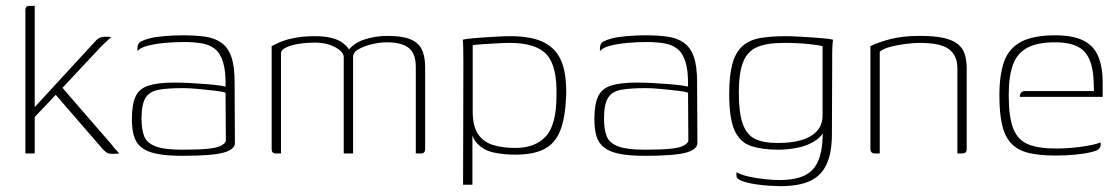

<svg xmlns="http://www.w3.org/2000/svg" viewBox="-20 -526 3837 658"><path d="M67 0V-489Q67 -499 70 -502.5Q73 -506 82 -506H99V-159L308 -386Q314 -393 320.5 -396Q327 -399 337 -400Q344 -400 350 -400Q356 -400 361 -399Q359 -397 353 -391.5Q347 -386 340.5 -380Q334 -374 327 -367L194 -225L363 -30Q369 -21 376 -14Q383 -7 389 0Q382 1 375 1Q368 1 361 1Q352 1 346.5 -2.5Q341 -6 333 -14L171 -201L99 -125V0Z M604 8Q551 8 517 1Q483 -6 464.5 -21Q446 -36 439 -60Q432 -84 432 -118Q432 -169 445 -196Q458 -223 490 -233Q522 -243 577 -243Q602 -243 630 -241.5Q658 -240 684 -238Q710 -236 728.5 -233.5Q747 -231 753 -229Q754 -282 744.5 -313Q735 -344 716.5 -358.5Q698 -373 671 -377.5Q644 -382 611 -382Q578 -382 545.5 -379Q513 -376 487 -369.5Q461 -363 451 -351V-360Q451 -378 464.5 -384.5Q478 -391 491 -394Q508 -399 540.5 -402Q573 -405 606 -405Q649 -405 682 -400.5Q715 -396 738 -380Q761 -364 772.5 -332Q784 -300 784 -245L785 -35Q784 -13 744.5 -2.5Q705 8 604 8ZM604 -13Q659 -13 690.5 -16Q722 -19 736 -26Q750 -33 754 -42L753 -208Q745 -212 718.5 -215Q692 -218 661.5 -221Q631 -224 608 -224Q556 -224 524.5 -218.5Q493 -213 479 -191Q465 -169 465 -120Q465 -83 474 -59.5Q483 -36 513 -24.5Q543 -13 604 -13Z M929 0Q918 0 914.5 -3.5Q911 -7 911 -17V-368Q916 -370 926.5 -375.5Q937 -381 954 -387Q971 -393 997.5 -397.5Q1024 -402 1060 -402Q1091 -402 1114.5 -396.5Q1138 -391 1154.5 -379Q1171 -367 1181 -349H1171Q1179 -362 1193 -372.5Q1207 -383 1225.5 -389.5Q1244 -396 1265.5 -399.5Q1287 -403 1307 -403Q1357 -403 1385 -392Q1413 -381 1425 -357.5Q1437 -334 1437 -296V-17Q1437 -8 1433.5 -4Q1430 0 1421 0H1405Q1405 -74 1405 -148Q1405 -222 1405 -296Q1405 -343 1380.5 -362Q1356 -381 1306 -381Q1283 -381 1256.5 -375Q1230 -369 1210 -358Q1190 -347 1190 -331V0H1158V-330Q1158 -348 1129 -364Q1100 -380 1058 -380Q1031 -380 1005.5 -376Q980 -372 963 -364.5Q946 -357 943 -346V0Z M1567 107 1568 -312Q1568 -341 1567.5 -362.5Q1567 -384 1566 -390Q1573 -392 1591.5 -394Q1610 -396 1633.5 -397.5Q1657 -399 1682.5 -400.5Q1708 -402 1729 -402Q1804 -402 1846.5 -379.5Q1889 -357 1906 -311Q1923 -265 1920 -192Q1917 -122 1900 -78.5Q1883 -35 1846 -15.5Q1809 4 1746 4Q1707 4 1673.5 -3Q1640 -10 1618 -31.5Q1596 -53 1592 -94L1599 -106V107ZM1746 -19Q1814 -19 1850.5 -58.5Q1887 -98 1887 -197Q1890 -298 1854 -338.5Q1818 -379 1727 -379Q1710 -379 1683.5 -377.5Q1657 -376 1633.5 -374.5Q1610 -373 1600 -371V-144Q1600 -94 1618 -67Q1636 -40 1668.5 -29.5Q1701 -19 1746 -19Z M2189 8Q2136 8 2102 1Q2068 -6 2049.5 -21Q2031 -36 2024 -60Q2017 -84 2017 -118Q2017 -169 2030 -196Q2043 -223 2075 -233Q2107 -243 2162 -243Q2187 -243 2215 -241.5Q2243 -240 2269 -238Q2295 -236 2313.5 -233.5Q2332 -231 2338 -229Q2339 -282 2329.5 -313Q2320 -344 2301.5 -358.5Q2283 -373 2256 -377.5Q2229 -382 2196 -382Q2163 -382 2130.5 -379Q2098 -376 2072 -369.5Q2046 -363 2036 -351V-360Q2036 -378 2049.5 -384.5Q2063 -391 2076 -394Q2093 -399 2125.5 -402Q2158 -405 2191 -405Q2234 -405 2267 -400.5Q2300 -396 2323 -380Q2346 -364 2357.5 -332Q2369 -300 2369 -245L2370 -35Q2369 -13 2329.5 -2.5Q2290 8 2189 8ZM2189 -13Q2244 -13 2275.5 -16Q2307 -19 2321 -26Q2335 -33 2339 -42L2338 -208Q2330 -212 2303.5 -215Q2277 -218 2246.5 -221Q2216 -224 2193 -224Q2141 -224 2109.5 -218.5Q2078 -213 2064 -191Q2050 -169 2050 -120Q2050 -83 2059 -59.5Q2068 -36 2098 -24.5Q2128 -13 2189 -13Z M2654 112Q2642 112 2617 110.5Q2592 109 2566.5 105Q2541 101 2522.5 94Q2504 87 2504 77Q2504 74 2504 70Q2504 66 2504 64Q2519 73 2545.5 79Q2572 85 2601 88Q2630 91 2650 91Q2709 91 2742 73Q2775 55 2788.5 13.5Q2802 -28 2799 -98L2813 -99Q2803 -63 2776 -45Q2749 -27 2714.5 -20Q2680 -13 2647 -13Q2591 -13 2553 -26Q2515 -39 2497 -80Q2479 -121 2479 -203Q2479 -268 2490 -307.5Q2501 -347 2524.5 -368Q2548 -389 2584.5 -395.5Q2621 -402 2672 -402Q2693 -402 2718 -400.5Q2743 -399 2767 -397.5Q2791 -396 2809 -394Q2827 -392 2835 -390Q2834 -386 2833 -371.5Q2832 -357 2832 -338Q2832 -319 2832 -303L2831 -67Q2831 -3 2813 36.5Q2795 76 2756.5 94Q2718 112 2654 112ZM2645 -36Q2690 -36 2723.5 -45Q2757 -54 2777.5 -74.5Q2798 -95 2799 -128V-368Q2788 -371 2752 -375Q2716 -379 2667 -379Q2609 -379 2575.5 -365Q2542 -351 2527 -314Q2512 -277 2512 -209Q2512 -139 2525.5 -101.5Q2539 -64 2567.5 -50Q2596 -36 2645 -36Z M2979 0Q2963 0 2963 -16V-368Q2992 -382 3033.5 -392.5Q3075 -403 3132 -403Q3182 -403 3213.5 -396Q3245 -389 3262.5 -375Q3280 -361 3286.5 -339.5Q3293 -318 3293 -289V-17Q3293 -12 3291.5 -7.5Q3290 -3 3285.5 -1.5Q3281 0 3275 0H3261V-292Q3261 -336 3232 -357.5Q3203 -379 3132 -379Q3110 -379 3083.5 -375.5Q3057 -372 3033 -366Q3009 -360 2995 -349V0Z M3596 7Q3544 7 3507 -1.5Q3470 -10 3447.5 -32.5Q3425 -55 3415 -95Q3405 -135 3405 -199Q3405 -269 3421 -314.5Q3437 -360 3479 -382.5Q3521 -405 3596 -405Q3655 -405 3691 -388Q3727 -371 3743 -334.5Q3759 -298 3759 -242V-194H3475Q3475 -202 3479 -208Q3483 -214 3495 -214H3729L3728 -246Q3726 -317 3696.5 -349Q3667 -381 3596 -381Q3536 -381 3501 -362.5Q3466 -344 3451.5 -304.5Q3437 -265 3437 -199Q3437 -125 3452.5 -85.5Q3468 -46 3503.5 -31.5Q3539 -17 3599 -17Q3618 -17 3640.5 -18.5Q3663 -20 3685 -23Q3707 -26 3725 -30Q3743 -34 3752 -38V-29Q3752 -22 3746.5 -16Q3741 -10 3721 -5Q3697 1 3664.5 4Q3632 7 3596 7Z"/></svg>

Font: Genos ExtraLight
Style: Regular
Weight: 250
Designer: Robert E. Leuschke
Foundry: Robert E. Leuschke
Version: Version 1.010